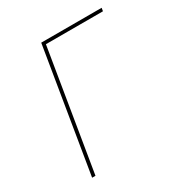

<svg xmlns="http://www.w3.org/2000/svg" viewBox="-171 -863 942 991"><g transform="rotate(-30 300.0 -367.5)"><path d="M93 0 214 -735H574L571 -716H231L113 0Z"/></g></svg>

Font: Iosevka Aile Thin
Style: Italic
Weight: 100
Italic angle: -9°
Designer: Belleve Invis
Foundry: Belleve Invis
Version: Version 31.1.0; ttfautohint (v1.8.4)